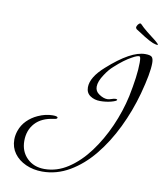

<svg xmlns="http://www.w3.org/2000/svg" viewBox="-91 -868 853 990"><g transform="rotate(10 335.5 -373.0)"><path d="M197 47Q150 47 111 29.5Q72 12 49.5 -19Q27 -50 27 -91Q27 -113 35 -137Q46 -169 69.5 -192.5Q93 -216 124 -230Q163 -248 201 -248Q227 -248 227 -240Q227 -233 210 -231Q146 -223 112.5 -186Q79 -149 79 -93Q79 -38 114.5 -3Q150 32 206 32Q271 32 329.5 -6.5Q388 -45 436 -109.5Q484 -174 519 -253Q554 -332 572 -414Q583 -468 589 -513Q595 -558 595 -593Q595 -624 589 -625Q579 -628 551 -612Q532 -602 510.5 -586Q489 -570 465 -548Q443 -529 423 -498Q398 -461 398 -433Q398 -409 419 -395Q442 -379 463 -379Q472 -379 484.5 -383.5Q497 -388 505 -388Q514 -388 514 -384Q514 -378 485 -370Q458 -363 428 -363Q398 -363 376 -378Q354 -393 354 -422Q354 -475 423 -536Q541 -642 616 -642Q643 -642 651 -633.5Q659 -625 659 -602Q659 -549 629 -438Q603 -343 560.5 -255.5Q518 -168 462.5 -100Q407 -32 339.5 7.5Q272 47 197 47ZM668 -699Q662 -699 644 -705Q625 -713 599 -729Q573 -745 549 -761Q547 -764 545 -768Q545 -776 551 -784Q557 -792 563 -793Q567 -793 570 -789Q582 -776 606 -756.5Q630 -737 654 -719Q671 -705 671 -701Q671 -699 668 -699Z"/></g></svg>

Font: Ephesis
Style: Regular
Weight: 400
Designer: Robert E. Leuschke
Foundry: Robert E. Leuschke
Version: Version 1.010; ttfautohint (v1.8.3)